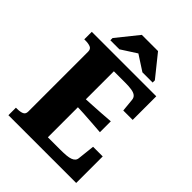

<svg xmlns="http://www.w3.org/2000/svg" viewBox="-256 -1033 1156 1156"><g transform="rotate(45 322.5 -455.0)"><path d="M608 -226V0H31V-64H41Q67 -64 83.5 -71Q100 -78 100 -100V-610Q100 -632 83.5 -639Q67 -646 41 -646H31V-710H580V-509H500L492 -592Q490 -610 478 -619.5Q466 -629 443.5 -632.5Q421 -636 389 -636H293V-74H399Q429 -74 450 -76Q471 -78 484.5 -83Q498 -88 505.5 -96.5Q513 -105 514 -118L526 -226ZM266 -396Q306 -398 344 -400Q382 -402 419 -404.5Q456 -407 493 -410V-317Q456 -320 419 -322.5Q382 -325 344 -327.5Q306 -330 266 -331ZM395 -910H257L146 -772V-753H223L366 -845H277L419 -753H506V-772Z"/></g></svg>

Font: Roboto Serif 36pt
Style: Bold
Weight: 700
Version: Version 1.008